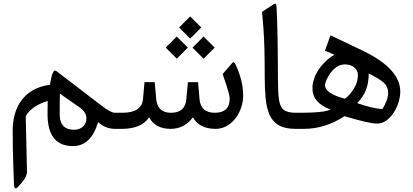

<svg xmlns="http://www.w3.org/2000/svg" viewBox="-20 -704 2256 1049"><path d="M384.3 4.9Q358.4 4.9 340.8 -4.6Q323.2 -14.2 314.7 -33Q306.2 -51.8 306.2 -79.6Q306.2 -112.3 306.4 -138.2Q306.6 -164.1 307.1 -192.4L411.6 -119.6Q433.1 -105 442.6 -89.6Q452.1 -74.2 452.1 -59.1Q452.1 -28.3 432.6 -11.7Q413.1 4.9 384.3 4.9ZM607.4 -87.9Q585.4 -87.9 536.6 -125.5L289.1 -314.9Q279.3 -322.8 272.7 -313.5Q266.1 -304.2 261.5 -284.7Q256.8 -265.1 252.4 -240.7Q198.2 -233.4 159.7 -210.9Q121.1 -188.5 96.7 -155Q72.3 -121.6 60.8 -79.6Q49.3 -37.6 49.3 9.3Q49.3 61.5 50.3 112.3Q51.3 163.1 53 211.7Q54.7 260.3 56.6 307.1Q57.1 318.4 60.1 322.5Q63 326.7 67.9 324.7Q72.8 322.8 78.6 316.9Q128.4 265.1 127.4 233.9L120.6 -70.3Q153.8 -126 240.7 -152.3Q240.2 -133.8 240 -114.7Q239.7 -95.7 239.7 -77.1Q240.2 -20 255.6 18.1Q271 56.2 301.8 75.2Q332.5 94.2 378.4 94.2Q477.1 94.2 516.1 -37.1Q554.7 0 609.4 0H612.8Q624.5 0 624.5 -37.6V-49.8Q624.5 -87.9 612.8 -87.9Z M1019 -614.3 958.5 -553.7 1019 -493.2 1079.6 -553.7ZM1092.3 -504.4 1031.7 -443.8 1092.3 -383.3 1152.8 -443.8ZM945.8 -504.4 885.3 -443.8 945.8 -383.3 1006.3 -443.8ZM1153.8 -87.9Q1077.1 -87.9 1070.3 -161.1L1062 -254.9H1006.8L998 -161.6Q991.7 -87.9 914.6 -87.9Q839.8 -87.9 833.5 -163.1L825.2 -255.4H769.5L761.2 -162.1Q754.4 -87.9 647.5 -87.9H607.4Q580.6 -87.9 580.6 -49.8V-37.6Q580.6 0 607.4 0H645Q753.4 0 794.4 -63Q829.1 0 912.1 0Q986.8 0 1034.2 -63Q1068.8 0 1158.2 0Q1190.9 0 1218.5 -15.6Q1246.1 -31.2 1266.4 -57.4Q1286.6 -83.5 1297.6 -116.2Q1308.6 -148.9 1308.6 -183.1Q1308.6 -261.2 1268.1 -349.6Q1263.2 -360.4 1258.3 -363Q1253.4 -365.7 1249.5 -360.8L1196.3 -299.3Q1209 -264.2 1217.5 -237.3Q1226.1 -210.4 1230.5 -192.6Q1234.9 -174.8 1234.9 -165.5Q1234.9 -127 1214.6 -107.4Q1194.3 -87.9 1153.8 -87.9Z M1498.5 -269.5Q1498.5 -318.4 1498 -376Q1497.6 -433.6 1496.6 -490.2Q1495.6 -546.9 1494.1 -593.8Q1492.7 -640.6 1490.7 -667.5Q1490.2 -678.7 1486.6 -682.4Q1482.9 -686 1476.1 -681.6L1411.6 -639.2Q1416 -595.2 1419.4 -547.9Q1422.9 -500.5 1424.6 -438Q1426.3 -375.5 1426.3 -284.7Q1426.3 -220.2 1431.2 -167.7Q1436 -115.2 1452.4 -77.6Q1468.8 -40 1502.4 -20Q1536.1 0 1593.8 0H1610.4Q1622.1 0 1622.1 -37.6V-49.8Q1622.1 -87.9 1610.4 -87.9H1596.2Q1550.8 -87.9 1530.3 -104Q1509.8 -120.1 1504.2 -159.7Q1498.5 -199.2 1498.5 -269.5Z M1935.5 -293.5Q1935.5 -254.9 1912.6 -218.3Q1889.6 -181.6 1863.8 -164.6Q1843.3 -169.9 1817.9 -179.7Q1792.5 -189.5 1774.2 -204.3Q1755.9 -219.2 1755.9 -238.3Q1755.9 -249.5 1763.9 -268.1Q1772 -286.6 1786.4 -306.2Q1800.8 -325.7 1820.6 -338.9Q1840.3 -352.1 1864.3 -352.1Q1896 -352.1 1915.8 -335.7Q1935.5 -319.3 1935.5 -293.5ZM1994.6 -302.2Q2043.9 -278.8 2072.3 -255.9Q2100.6 -232.9 2100.6 -196.8Q2100.6 -178.2 2092.8 -156Q2085 -133.8 2069.3 -107.9Q2043.5 -109.4 2009 -117.4Q1974.6 -125.5 1931.6 -140.6Q1965.3 -175.3 1980 -214.4Q1994.6 -253.4 1994.6 -302.2ZM2040.5 -28.8Q2067.9 -28.8 2091.1 -45.7Q2114.3 -62.5 2131.3 -89.1Q2148.4 -115.7 2157.7 -146.2Q2167 -176.8 2167 -203.6Q2167 -246.1 2143.8 -284.9Q2120.6 -323.7 2074.5 -359.6Q2028.3 -395.5 1959.5 -428.2L1785.6 -511.2L1755.4 -426.8L1807.1 -405.3Q1773.4 -385.3 1746.1 -355.7Q1718.8 -326.2 1702.9 -291.5Q1687 -256.8 1687 -221.2Q1687 -141.6 1787.1 -105Q1769.5 -98.6 1747.3 -95Q1725.1 -91.3 1691.4 -89.6Q1657.7 -87.9 1605 -87.9Q1578.1 -87.9 1578.1 -49.8V-37.6Q1578.1 0 1605 0H1640.6Q1698.2 0 1753.7 -17.3Q1809.1 -34.7 1862.3 -69.3Q1928.7 -49.3 1973.1 -39.1Q2017.6 -28.8 2040.5 -28.8Z"/></svg>

Font: Literata
Style: Regular
Weight: 400
Designer: Latin by Veronika Burian and Jose Scaglione. Greek by Irene Vlachou. Cyrillic by Vera Evstafieva.
Foundry: TypeTogether
Version: Version 3.002